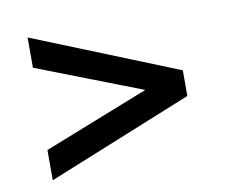

<svg xmlns="http://www.w3.org/2000/svg" viewBox="-54 -538 616 525"><g transform="rotate(-10 254.5 -276.0)"><path d="M52.7 -161.1 344.7 -276.4 52.7 -389.6V-473.6L455.1 -311.5V-240.2L52.7 -77.1Z"/></g></svg>

Font: Dinish Expanded
Style: Regular
Weight: 400
Width: 7
Designer: Charles Nix
Foundry: Playbeing
Version: Version 2.005; ttfautohint (v1.8.3)